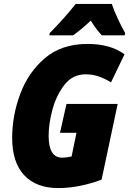

<svg xmlns="http://www.w3.org/2000/svg" viewBox="-20 -949 658 979"><path d="M353 -769Q394 -798 443 -844Q469 -801 499 -769H616L618 -781Q600 -812 580 -855Q560 -898 550 -929H366Q337 -892 301.5 -852.5Q266 -813 233 -780L232 -769ZM498 -33 580 -419H319L286 -272H370L345 -151Q318 -145 297 -145Q228 -145 228 -257Q228 -319 248 -392Q268 -465 309.5 -517.5Q351 -570 417 -570Q455 -570 487 -558Q519 -546 546 -529L615 -672Q543 -725 427 -725Q294 -725 209 -652.5Q124 -580 83 -469.5Q42 -359 42 -246Q42 -121 103.5 -55.5Q165 10 277 10Q332 10 388.5 -1.5Q445 -13 498 -33Z"/></svg>

Font: Noto Sans Display SemiCondensed Black
Style: Italic
Weight: 900
Width: 4
Designer: Monotype Design team
Foundry: Monotype Imaging Inc.
Version: 1.000